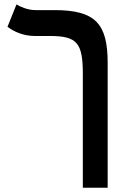

<svg xmlns="http://www.w3.org/2000/svg" viewBox="-20 -632 626 876"><path d="M471.2 -345.7C471.2 -524.4 414.6 -585.9 228.5 -585.9H140.6C106.9 -585.9 69.8 -602.1 55.2 -611.8L14.2 -509.8C43.9 -487.3 86.9 -467.8 139.2 -467.8H207.5C331.5 -467.8 357.9 -436.5 357.9 -294.9V224.6H471.2Z"/></svg>

Font: Cascadia Code NF SemiBold
Style: Regular
Weight: 600
Monospace: yes
Designer: Aaron Bell
Foundry: Saja Typeworks
Version: Version 2404.023